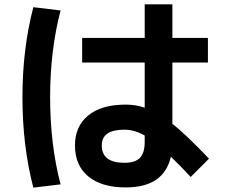

<svg xmlns="http://www.w3.org/2000/svg" viewBox="-20 -807 1040 881"><path d="M934 -520H771V-239Q831 -192 939 -79L855 5Q812 -42 764 -88Q732 53 557 53Q446 53 385 2.5Q324 -48 324 -140Q324 -227 384.5 -277Q445 -327 557 -327Q603 -327 644 -313V-520H357V-633H644V-787H771V-633H934ZM258 -759Q210 -576 210 -360Q210 -144 258 39L133 54Q83 -137 83 -360Q83 -583 133 -774ZM644 -185Q597 -212 551 -212Q447 -212 447 -140Q447 -60 551 -60Q600 -60 622 -82.5Q644 -105 644 -157Z"/></svg>

Font: M PLUS 1p
Style: Bold
Weight: 700
Version: Version 1.062